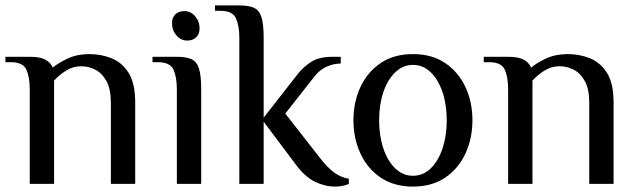

<svg xmlns="http://www.w3.org/2000/svg" viewBox="-23 -680 2356 710"><path d="M87 0V-350Q87 -395 74.5 -422.5Q62 -450 17 -450H-3V-470H87Q125 -470 144.5 -459.5Q164 -449 172 -430Q192 -447 227 -463.5Q262 -480 307 -480Q350 -480 388.5 -465Q427 -450 452 -411.5Q477 -373 477 -300V0H387V-300Q387 -350 371 -379.5Q355 -409 330 -422Q305 -435 277 -435Q247 -435 221.5 -419Q196 -403 177 -382V0Z M631 0V-350Q631 -395 618.5 -422.5Q606 -450 561 -450H541V-470H631Q666 -470 685.5 -461Q705 -452 713 -426Q721 -400 721 -350V0ZM669 -530Q646 -530 629.5 -549Q613 -568 613 -594Q613 -615 625.5 -627Q638 -639 659 -639Q682 -639 698.5 -620Q715 -601 715 -575Q715 -554 702.5 -542Q690 -530 669 -530Z M1217 10Q1179 10 1142.5 -7.5Q1106 -25 1072 -70L952 -230V0H862V-540Q862 -585 849.5 -612.5Q837 -640 792 -640H772V-660H862Q897 -660 916.5 -651Q936 -642 944 -616Q952 -590 952 -540V-245L1077 -405Q1100 -434 1129 -452Q1158 -470 1207 -470H1237V-445Q1211 -445 1186 -434Q1161 -423 1142 -400L1032 -260L1157 -100Q1186 -62 1211.5 -43Q1237 -24 1267 -19V0Q1259 4 1245.5 7Q1232 10 1217 10Z M1504 10Q1434 10 1385 -23Q1336 -56 1310 -112Q1284 -168 1284 -235Q1284 -303 1310 -358.5Q1336 -414 1385 -447Q1434 -480 1504 -480Q1574 -480 1623 -447Q1672 -414 1698 -358.5Q1724 -303 1724 -235Q1724 -168 1698 -112Q1672 -56 1623 -23Q1574 10 1504 10ZM1504 -30Q1542 -30 1570 -57.5Q1598 -85 1613.5 -131.5Q1629 -178 1629 -235Q1629 -293 1613.5 -339Q1598 -385 1570 -412.5Q1542 -440 1504 -440Q1467 -440 1438.5 -412.5Q1410 -385 1394.5 -339Q1379 -293 1379 -235Q1379 -178 1394.5 -131.5Q1410 -85 1438.5 -57.5Q1467 -30 1504 -30Z M1856 0V-350Q1856 -395 1843.5 -422.5Q1831 -450 1786 -450H1766V-470H1856Q1894 -470 1913.5 -459.5Q1933 -449 1941 -430Q1961 -447 1996 -463.5Q2031 -480 2076 -480Q2119 -480 2157.5 -465Q2196 -450 2221 -411.5Q2246 -373 2246 -300V0H2156V-300Q2156 -350 2140 -379.5Q2124 -409 2099 -422Q2074 -435 2046 -435Q2016 -435 1990.5 -419Q1965 -403 1946 -382V0Z"/></svg>

Font: El Messiri
Style: Regular
Weight: 400
Designer: Mohamed Gaber
Foundry: Kief Type Foundry
Version: Version 2.020